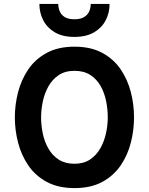

<svg xmlns="http://www.w3.org/2000/svg" viewBox="-20 -951 762 983"><path d="M361.4 12Q277.7 12 219.2 -19.8Q160.7 -51.5 124.8 -104.2Q89 -157 72.5 -221Q56 -285 56 -350Q56 -415 72.5 -479Q89 -543 124.8 -595.8Q160.7 -648.5 219.2 -680.2Q277.7 -712 361.4 -712Q445.6 -712 503.8 -680.2Q562 -648.5 597.9 -595.8Q633.7 -543 650 -479Q666.2 -415 666.2 -350Q666.2 -285 650 -221Q633.7 -157 597.9 -104.2Q562 -51.5 503.8 -19.8Q445.6 12 361.4 12ZM361.4 -112.6Q408.6 -112.6 441.2 -134.5Q473.8 -156.4 493.9 -192Q513.9 -227.6 522.8 -269.2Q531.8 -310.8 531.8 -350Q531.8 -392.2 523.1 -434.3Q514.5 -476.4 494.8 -511.3Q475 -546.2 442.2 -567.3Q409.5 -588.4 361.4 -588.4Q313.2 -588.4 280.4 -566.3Q247.7 -544.3 227.8 -508.7Q207.9 -473.1 199.2 -431.2Q190.4 -389.4 190.4 -350Q190.4 -308.4 199.3 -266.4Q208.2 -224.5 228.2 -189.6Q248.3 -154.6 281.1 -133.6Q313.8 -112.6 361.4 -112.6ZM360.9 -762Q300.6 -762 261 -785.3Q221.3 -808.6 201.5 -847.1Q181.7 -885.6 181.7 -931H278.3Q278.3 -911 285.8 -893Q293.3 -875 311.3 -863.7Q329.3 -852.4 360.9 -852.4Q392.5 -852.4 410.8 -863.7Q429 -875 436.8 -893Q444.5 -911 444.5 -931H541.1Q541.1 -885.6 521.1 -847.1Q501.2 -808.6 461.2 -785.3Q421.2 -762 360.9 -762Z"/></svg>

Font: Overpass
Style: Regular
Weight: 400
Designer: Delve Withrington, Dave Bailey, Thomas Jockin
Foundry: Delve Fonts LLC
Version: Version 4.000